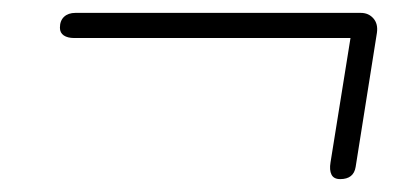

<svg xmlns="http://www.w3.org/2000/svg" viewBox="-20 -429 640 298"><path d="M508 -151Q498 -151 494.5 -158Q491 -165 493 -177L524 -370H95Q85 -370 79 -374Q73 -378 73 -386Q73 -397 79.5 -403Q86 -409 97 -409H540Q552 -409 559.5 -400.5Q567 -392 565 -378L532 -170Q529 -151 508 -151Z"/></svg>

Font: Nunito ExtraLight
Style: Italic
Weight: 200
Italic angle: -9°
Designer: Vernon Adams
Foundry: Vernon Adams
Version: Version 3.602